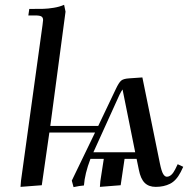

<svg xmlns="http://www.w3.org/2000/svg" viewBox="-20 -766 797 794"><path d="M64.9 6.8 66.9 -19 155.8 -662.1Q158.2 -681.6 158.2 -683.1Q158.2 -693.4 151.4 -697.8Q144.5 -702.1 127 -702.1H97.2L101.1 -729Q141.1 -729 159.9 -729.5Q178.7 -730 202.6 -733.9Q226.6 -737.8 245.1 -746.1L251 -717.8L188 -245.1H386.2L459 -397.9Q471.2 -423.8 480.5 -432.1Q489.7 -440.4 513.2 -441.9L568.8 -445.8L641.1 -90.8Q647.9 -57.6 654.8 -46.4Q661.6 -35.2 669.9 -35.2Q689 -35.2 704.1 -64.9L714.8 -86.9L737.8 -76.2L727.1 -54.2Q709 -19 683.3 -6.1Q657.7 6.8 624 6.8Q595.2 6.8 578.4 -9.8Q561.5 -26.4 554.2 -64L544.9 -108.9H495.1L479 0L393.1 6.8L395 -17.1L409.2 -108.9H354Q330.6 -47.4 327.1 1Q309.1 2.4 284.2 7.8L276.9 -19L373 -217.8H184.1L152.8 0ZM366.2 -136.2H539.1L486.8 -396Q482.4 -390.6 474.1 -374Z"/></svg>

Font: Dihjauti
Style: Bold Italic
Weight: 700
Italic angle: -9°
Designer: T. Christopher White
Version: Version 3.0.0